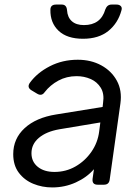

<svg xmlns="http://www.w3.org/2000/svg" viewBox="-20 -810 613 842"><path d="M209 12Q165 12 126 -4Q87 -20 62.5 -52.5Q38 -85 38 -134Q38 -202 88 -248Q138 -294 226 -308L430 -341L432 -359Q438 -399 422 -425Q406 -451 377.5 -463.5Q349 -476 316 -476Q272 -476 236 -456.5Q200 -437 176 -406Q163 -387 143 -399L118 -414Q97 -427 111 -447Q143 -491 198.5 -519.5Q254 -548 321 -548Q379 -548 424 -523.5Q469 -499 492.5 -456Q516 -413 508 -356L461 -22Q458 0 436 0H408Q383 0 386 -26L392 -68Q361 -32 312.5 -10Q264 12 209 12ZM118 -138Q118 -101 145.5 -78.5Q173 -56 219 -56Q269 -56 311 -80Q353 -104 381 -144.5Q409 -185 415 -234L420 -273L240 -243Q183 -233 150.5 -205.5Q118 -178 118 -138ZM344 -640Q274 -640 237 -675Q200 -710 201 -767Q201 -790 226 -790H251Q272 -790 274 -765Q276 -734 295 -717Q314 -700 348 -700Q422 -700 442 -769Q450 -790 469 -790H491Q503 -790 509.5 -783.5Q516 -777 513 -766Q498 -709 455.5 -674.5Q413 -640 344 -640Z"/></svg>

Font: Pitagon Sans Text
Style: Italic
Weight: 400
Italic angle: -8°
Designer: Travis Tran
Foundry: Pitagon
Version: Version 1.001; ttfautohint (v1.8.4.7-5d5b);gftools[0.9.26]